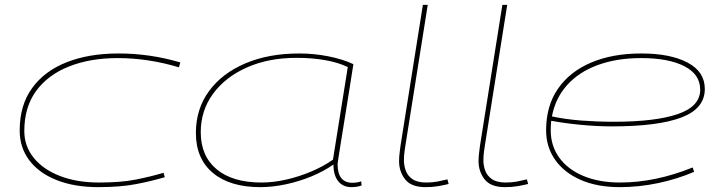

<svg xmlns="http://www.w3.org/2000/svg" viewBox="-20 -760 2965 790"><path d="M385 10Q286 10 213 -19Q140 -48 100.5 -100.5Q61 -153 61 -223Q61 -327 112 -397.5Q163 -468 254.5 -504Q346 -540 467 -540Q598 -540 722 -503L716 -483Q590 -521 464 -521Q351 -521 264 -486.5Q177 -452 128.5 -385.5Q80 -319 80 -221Q80 -159 118.5 -111Q157 -63 226.5 -36Q296 -9 388 -9Q477 -9 538 -21Q599 -33 653 -49L658 -31Q605 -15 540 -2.5Q475 10 385 10Z M1426 10Q1391 10 1371.5 -14.5Q1352 -39 1352 -83Q1312 -55 1261 -34Q1210 -13 1155.5 -1.5Q1101 10 1051 10Q926 10 856 -48.5Q786 -107 786 -213Q786 -311 839.5 -384.5Q893 -458 989 -499Q1085 -540 1211 -540Q1271 -540 1330 -528.5Q1389 -517 1434 -496Q1426 -444 1417 -388Q1408 -332 1399.5 -279Q1391 -226 1384 -183Q1377 -140 1373 -113.5Q1369 -87 1369 -85Q1369 -8 1430 -8Q1451 -8 1466 -14L1468 3Q1450 10 1426 10ZM1350 -103 1411 -484Q1372 -503 1318 -512.5Q1264 -522 1200 -522Q1085 -522 996 -482.5Q907 -443 856.5 -374Q806 -305 806 -216Q806 -118 871.5 -63.5Q937 -9 1056 -9Q1105 -9 1157.5 -21Q1210 -33 1260 -54Q1310 -75 1350 -103Z M1720 -740H1740L1648 -161Q1647 -154 1644.5 -137Q1642 -120 1642 -99Q1642 -79 1649.5 -58Q1657 -37 1677 -23Q1697 -9 1734 -9Q1759 -9 1780 -13Q1801 -17 1821 -22L1826 -3Q1806 2 1782.5 6Q1759 10 1731 10Q1672 10 1647 -22Q1622 -54 1622 -97Q1622 -115 1624.5 -133Q1627 -151 1628 -161Z M2047 -740H2067L1975 -161Q1974 -154 1971.5 -137Q1969 -120 1969 -99Q1969 -79 1976.5 -58Q1984 -37 2004 -23Q2024 -9 2061 -9Q2086 -9 2107 -13Q2128 -17 2148 -22L2153 -3Q2133 2 2109.5 6Q2086 10 2058 10Q1999 10 1974 -22Q1949 -54 1949 -97Q1949 -115 1951.5 -133Q1954 -151 1955 -161Z M2836 -53Q2766 -23 2687.5 -6.5Q2609 10 2530 10Q2438 10 2370 -19.5Q2302 -49 2264.5 -102Q2227 -155 2227 -224Q2227 -324 2275.5 -394.5Q2324 -465 2412 -502.5Q2500 -540 2619 -540Q2738 -540 2809 -502.5Q2880 -465 2880 -394Q2880 -313 2783.5 -276.5Q2687 -240 2499 -240Q2435 -240 2368.5 -246.5Q2302 -253 2248 -263Q2246 -244 2246 -224Q2246 -160 2281 -111.5Q2316 -63 2380.5 -36Q2445 -9 2531 -9Q2677 -9 2830 -71ZM2618 -521Q2518 -521 2440 -492.5Q2362 -464 2313.5 -410Q2265 -356 2251 -281Q2306 -269 2372.5 -264Q2439 -259 2505 -259Q2676 -259 2768.5 -290.5Q2861 -322 2861 -391Q2861 -454 2796 -487.5Q2731 -521 2618 -521Z"/></svg>

Font: Georama Extra Expanded Thin
Style: Italic
Weight: 100
Width: 8
Italic angle: -9°
Designer: Jean-Baptiste Levee
Foundry: Production Type
Version: Version 1.000